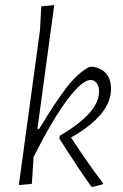

<svg xmlns="http://www.w3.org/2000/svg" viewBox="-20 -723 484 754"><path d="M346 -461Q416 -447 416 -374Q416 -272 259 -183Q328 -77 385 -3L383 1L344 11L338 9Q293 -53 213 -179L215 -190Q369 -280 369 -363Q369 -386 359 -397.5Q349 -409 336 -409Q303 -409 245.5 -333Q188 -257 112 -107L105 -1L54 4L137 -604L142 -698L193 -703L127 -217H134Q196 -320 240 -377.5Q284 -435 330 -460Z"/></svg>

Font: Alegreya Sans Light
Style: Italic
Weight: 300
Italic angle: -7°
Designer: Juan Pablo del Peral
Foundry: Huerta Tipografica
Version: Version 2.007